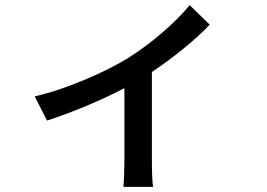

<svg xmlns="http://www.w3.org/2000/svg" viewBox="-20 -645 1040 747"><path d="M115 -270 163 -176C263 -208 378 -257 464 -302V-14C464 18 462 65 460 82H576C572 65 571 18 571 -14V-365C660 -424 746 -496 796 -549L718 -625C666 -561 570 -476 475 -417C394 -368 246 -300 115 -270Z"/></svg>

Font: Noto Sans CJK HK Medium
Style: Regular
Weight: 500
Designer: Ryoko NISHIZUKA 西塚涼子 (kana, bopomofo & ideographs); Paul D. Hunt (Latin, Greek & Cyrillic); Sandoll Communications 산돌커뮤니
Foundry: Adobe
Version: Version 2.004;hotconv 1.0.118;makeotfexe 2.5.65603